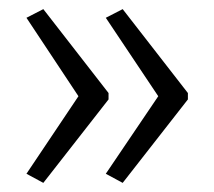

<svg xmlns="http://www.w3.org/2000/svg" viewBox="-20 -482 469 421"><path d="M392 -264 249 -81 212 -101 327 -271 212 -443 249 -462 392 -278ZM218 -264 75 -81 38 -101 152 -271 38 -443 75 -462 218 -278Z"/></svg>

Font: Noto Sans Lao Looped UI ExCd Lt
Style: Regular
Weight: 300
Width: 2
Designer: Mark Frömberg, Ben Mitchell
Foundry: The Fontpad Ltd
Version: Version 1.001